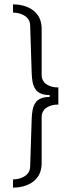

<svg xmlns="http://www.w3.org/2000/svg" viewBox="-20 -706 355 885"><path d="M209 -268V-259C142 -259 128 -221 126 -156L119 62C118 108 68 121 40 121V159C98 159 172 132 172 47V-167C172 -208 213 -225 249 -224V-303C213 -302 172 -319 172 -360V-574C172 -659 98 -686 40 -686V-648C68 -648 118 -635 119 -589L126 -371C128 -306 142 -268 209 -268Z"/></svg>

Font: Chivo Light
Style: Regular
Weight: 300
Designer: Hector Gatti
Foundry: Omnibus-Type
Version: Version 1.003;PS 001.003;hotconv 1.0.70;makeotf.lib2.5.58329